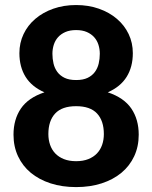

<svg xmlns="http://www.w3.org/2000/svg" viewBox="-20 -754 620 782"><path d="M290 -97.5Q318.5 -97.5 339.8 -106Q361 -114.5 375 -129.2Q389 -144 396 -164.2Q403 -184.5 403 -208Q403 -262 375.2 -291.8Q347.5 -321.5 290 -321.5Q232.5 -321.5 204.8 -291.8Q177 -262 177 -208Q177 -184.5 184 -164.2Q191 -144 205 -129.2Q219 -114.5 240.2 -106Q261.5 -97.5 290 -97.5ZM290 -631.5Q264.5 -631.5 246.2 -623.5Q228 -615.5 216.2 -602.2Q204.5 -589 199 -571.5Q193.5 -554 193.5 -535Q193.5 -514.5 198 -495.2Q202.5 -476 213.5 -461Q224.5 -446 243 -437Q261.5 -428 290 -428Q318.5 -428 337 -437Q355.5 -446 366.5 -461Q377.5 -476 382 -495.2Q386.5 -514.5 386.5 -535Q386.5 -554 381 -571.5Q375.5 -589 363.8 -602.2Q352 -615.5 333.8 -623.5Q315.5 -631.5 290 -631.5ZM419 -378Q485 -356 515 -311.8Q545 -267.5 545 -205.5Q545 -157 526.5 -117.5Q508 -78 474.5 -50.2Q441 -22.5 394 -7.2Q347 8 290 8Q233 8 186 -7.2Q139 -22.5 105.5 -50.2Q72 -78 53.5 -117.5Q35 -157 35 -205.5Q35 -267.5 65 -311.8Q95 -356 161 -378Q109.5 -400.5 84.2 -441Q59 -481.5 59 -537.5Q59 -579.5 76 -615.2Q93 -651 123.8 -677.2Q154.5 -703.5 197 -718.5Q239.5 -733.5 290 -733.5Q340.5 -733.5 383 -718.5Q425.5 -703.5 456.2 -677.2Q487 -651 504 -615.2Q521 -579.5 521 -537.5Q521 -481.5 495.8 -441Q470.5 -400.5 419 -378Z"/></svg>

Font: Lato 2
Style: Regular
Weight: 800
Designer: Lukasz Dziedzic with Adam Twardoch and Botio Nikoltchev
Foundry: tyPoland Lukasz Dziedzic
Version: Version 2.015; 2015-08-06; http://www.latofonts.com/